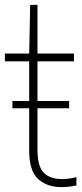

<svg xmlns="http://www.w3.org/2000/svg" viewBox="-20 -760 336 789"><path d="M234 9Q172 9 136 -25Q100 -59 100 -139V-315H31V-345H100V-508H0V-540H100L104 -740H134V-540H284V-508H134V-345H264V-315H134V-145Q134 -77 159.5 -50.5Q185 -24 236 -24Q262 -24 294 -32V2Q280.5 5 264.5 7Q248.5 9 234 9Z"/></svg>

Font: Encode Sans Condensed Condensed Thin
Style: Regular
Weight: 100
Width: 3
Designer: Multiple Designers
Foundry: Impallari Type
Version: Version 3.000; ttfautohint (v1.8.3) -l 8 -r 50 -G 200 -x 14 